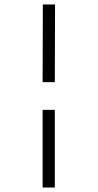

<svg xmlns="http://www.w3.org/2000/svg" viewBox="-20 -720 440 865"><path d="M172 -350 173 -700H228L227 -350ZM227 -225V125H172V-225Z"/></svg>

Font: Epunda Slab Light
Style: Regular
Weight: 300
Designer: Simon Atzbach
Foundry: typofactur
Version: Version 1.102